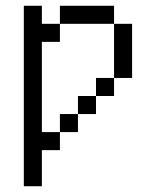

<svg xmlns="http://www.w3.org/2000/svg" viewBox="-20 -520 540 665"><path d="M125 -437.5H187.5V-375H125V-62.5H187.5V0H125V125H62.5V-500H125ZM187.5 -125H250V-62.5H187.5ZM187.5 -500H375V-437.5H187.5ZM250 -187.5H312.5V-125H250ZM312.5 -250H375V-187.5H312.5ZM375 -437.5H437.5V-250H375Z"/></svg>

Font: ChillBitmapSE 16px
Style: Regular
Weight: 400
Designer: Designed by Warren2060
Foundry: ChillType
Version: Version 1.000